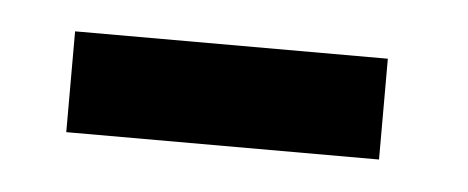

<svg xmlns="http://www.w3.org/2000/svg" viewBox="-24 -627 361 148"><g transform="rotate(5 156.0 -553.0)"><path d="M30 -514V-592H272V-514Z"/></g></svg>

Font: Noto Sans Hebrew
Style: Regular
Weight: 400
Designer: Monotype Design Team
Foundry: Monotype Imaging Inc.
Version: Version 2.003;January 10, 2023;FontCreator 14.0.0.2877 64-bi